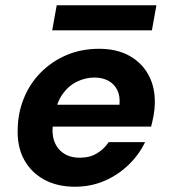

<svg xmlns="http://www.w3.org/2000/svg" viewBox="-20 -696 645 728"><path d="M264 12Q197 12 147.5 -15Q98 -42 71.5 -90.5Q45 -139 47 -206Q48 -268 70.5 -323.5Q93 -379 134.5 -421Q176 -463 232 -487Q288 -511 356 -511Q423 -511 470.5 -484.5Q518 -458 543 -412Q568 -366 567 -306Q567 -283 562.5 -259Q558 -235 553 -216H143L157 -299H433Q436 -332 424.5 -355Q413 -378 390.5 -390Q368 -402 338 -402Q304 -402 272 -386.5Q240 -371 217.5 -339.5Q195 -308 187 -260L182 -231Q175 -193 185 -163Q195 -133 220 -115.5Q245 -98 283 -98Q320 -98 347.5 -114.5Q375 -131 392 -157H530Q507 -109 467 -70.5Q427 -32 375.5 -10Q324 12 264 12ZM178 -581 195 -676H573L556 -581Z"/></svg>

Font: DM Sans 20pt
Style: Bold Italic
Weight: 700
Italic angle: -10°
Version: Version 4.004;gftools[0.9.30]